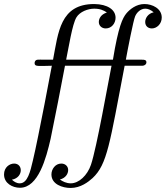

<svg xmlns="http://www.w3.org/2000/svg" viewBox="-45 -726 822 952"><path d="M-25 139C-25 183 17 205 54 205C145 205 184 58 206 -38C214 -74 271 -363 277 -399V-400H508C491 -316 435 5 406 91C388 144 346 183 306 183C284 183 266 174 252 164C280 157 293 136 293 117C293 99 279 85 259 85C229 85 210 113 210 139C210 188 265 206 305 206C355 206 393 176 414 157C487 89 499 -14 573 -400H661C675 -401 681 -409 681 -417C681 -430 669 -430 659 -430H579C588 -480 616 -624 625 -645C633 -664 652 -683 675 -683C688 -683 702 -678 717 -665C689 -659 675 -636 675 -617C675 -597 689 -585 708 -585C732 -585 757 -607 757 -639C757 -684 710 -706 671 -706C630 -706 598 -679 582 -660C563 -637 542 -596 515 -430H283C296 -492 313 -605 334 -640C351 -668 391 -683 422 -683C451 -683 469 -675 485 -664C453 -654 445 -631 445 -617C445 -599 459 -585 479 -585C509 -585 528 -611 528 -638C528 -678 488 -705 423 -706H422C253 -706 244 -565 218 -430H170C161 -430 151 -431 142 -430C128 -429 125 -416 127 -409C129 -400 139 -399 154 -399H170C184 -399 198 -400 212 -400C212 -400 146 -46 118 70C105 125 92 183 53 183C36 183 24 174 14 165C45 159 58 137 58 118C58 101 47 85 25 85C3 85 -25 103 -25 139Z"/></svg>

Font: CMU Serif
Style: Italic
Weight: 500
Italic angle: -14.04°
Version: Version 0.7.0